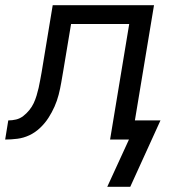

<svg xmlns="http://www.w3.org/2000/svg" viewBox="-54 -540 674 743"><path d="M450 183H361L445 0H372L446 -447H221L191 -267Q187 -244 183 -220.5Q179 -197 173 -173.5Q167 -150 157 -127.5Q147 -105 133.5 -84Q120 -63 101 -45Q82 -27 59.5 -16.5Q37 -6 13 -3Q-11 0 -34 0L-22 -74Q-7 -74 8 -77.5Q23 -81 36 -91Q49 -101 59.5 -114Q70 -127 76.5 -141Q83 -155 87.5 -170Q92 -185 95.5 -200Q99 -215 101.5 -230Q104 -245 107 -260L150 -520H542L468 -74H567Z"/></svg>

Font: Iosevka Custom Oblique
Style: Regular
Weight: 400
Italic angle: -9°
Designer: Belleve Invis
Foundry: Belleve Invis
Version: Version 27.0.1